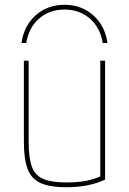

<svg xmlns="http://www.w3.org/2000/svg" viewBox="-20 -774 540 804"><path d="M250 -754Q321 -754 370.5 -710Q420 -666 430 -594H410Q400 -658 356.5 -696Q313 -734 250 -734Q187 -734 143.5 -696Q100 -658 90 -594H70Q80 -666 129.5 -710Q179 -754 250 -754ZM258 10Q190 10 151 -7Q112 -24 96 -65.5Q80 -107 80 -180V-520H100V-180Q100 -113 113.5 -76Q127 -39 161.5 -24.5Q196 -10 258 -10Q290 -10 316.5 -13Q343 -16 366.5 -23Q390 -30 411 -40L400 -26V-520H420V-22Q353 10 258 10Z"/></svg>

Font: M PLUS 1 Code Thin
Style: Regular
Weight: 250
Designer: Coji Morishita
Foundry: UNDERFOREST DESIGN
Version: Version 1.002